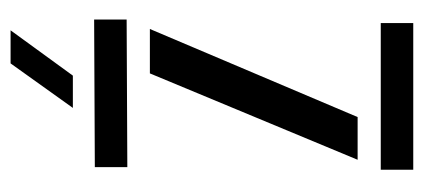

<svg xmlns="http://www.w3.org/2000/svg" viewBox="-238 -559 797 361"><g transform="rotate(-90 160.5 -378.5)"><path d="M21.9 0V-61.1H297.6V0ZM26.7 -537.6V-598.7L304.3 -600V-538.9ZM40.6 -104.6 203 -495.2H286.5L120.9 -104.6ZM138.1 -640 221.8 -757.1H284L198.8 -640Z"/></g></svg>

Font: Big Shoulders Stencil Text Thin
Style: Regular
Weight: 100
Designer: Patric King
Foundry: XO Type Co
Version: Version 2.001